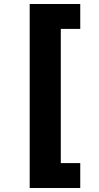

<svg xmlns="http://www.w3.org/2000/svg" viewBox="-20 -812 491 957"><path d="M128 -792H380V-668H283V1H380V125H128Z"/></svg>

Font: Noto Sans Bengali UI Black
Style: Regular
Weight: 900
Designer: Jelle Bosma - Monotype Design Team
Foundry: Monotype Imaging Inc.
Version: Version 2.003; ttfautohint (v1.8.4.7-5d5b)